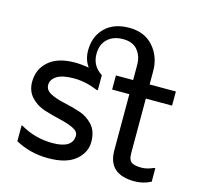

<svg xmlns="http://www.w3.org/2000/svg" viewBox="-112 -894 1065 1024"><g transform="rotate(15 421.0 -382.0)"><path d="M806 -432H661V-130Q661 -88 684 -78Q703 -70 733 -70Q763 -70 799 -86H806V-12Q764 10 716 10Q570 10 570 -122V-432H475V-510H570V-594Q570 -641 543.5 -674Q517 -707 463 -707Q409 -707 377 -677Q345 -647 345 -594Q345 -528 402 -492V-409H395Q328 -437 264 -437Q200 -437 169.5 -417.5Q139 -398 139 -368.5Q139 -339 170 -323Q201 -307 245.5 -297.5Q290 -288 334 -274Q378 -260 409 -226Q440 -192 440 -133Q440 -74 389.5 -32Q339 10 239.5 10Q140 10 58 -35V-122H63Q144 -74 241 -74Q352 -74 352 -145Q352 -168 321 -182.5Q290 -197 246 -207Q202 -217 158 -231Q114 -245 83 -278Q52 -311 52 -362Q52 -432 102.5 -476Q153 -520 247 -520Q282 -520 324 -513Q297 -550 297 -601Q297 -678 345.5 -726Q394 -774 479 -774Q564 -774 612.5 -718.5Q661 -663 661 -584V-510H806Z"/></g></svg>

Font: Varela
Style: Regular
Weight: 400
Designer: Joe Prince
Foundry: Joe Prince
Version: Version 1.000